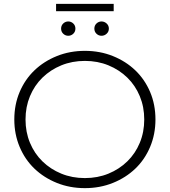

<svg xmlns="http://www.w3.org/2000/svg" viewBox="-20 -968 878 993"><path d="M419 5Q341 5 274 -22Q207 -49 158 -96Q109 -143 81.5 -208.5Q54 -274 54 -350Q54 -427 81.5 -492Q109 -557 158 -604Q207 -651 274 -678Q341 -705 419 -705Q497 -705 564 -678Q631 -651 680 -604Q729 -557 756.5 -492Q784 -427 784 -350Q784 -274 756.5 -208.5Q729 -143 680 -96Q631 -49 564 -22Q497 5 419 5ZM419 -47Q485 -47 541 -70Q597 -93 638.5 -133.5Q680 -174 703 -229.5Q726 -285 726 -350Q726 -415 703 -470.5Q680 -526 638.5 -566.5Q597 -607 541 -630Q485 -653 419 -653Q353 -653 297 -630Q241 -607 199.5 -566.5Q158 -526 135 -470.5Q112 -415 112 -350Q112 -285 135 -229.5Q158 -174 199.5 -133.5Q241 -93 297 -70Q353 -47 419 -47ZM505 -783Q490 -783 479 -793.5Q468 -804 468 -820Q468 -836 479 -846.5Q490 -857 505 -857Q520 -857 531.5 -846.5Q543 -836 543 -820Q543 -804 531.5 -793.5Q520 -783 505 -783ZM333 -783Q318 -783 307 -793.5Q296 -804 296 -820Q296 -836 307 -846.5Q318 -857 333 -857Q348 -857 359 -846.5Q370 -836 370 -820Q370 -804 359 -793.5Q348 -783 333 -783ZM270 -910V-948H568V-910Z"/></svg>

Font: Montserrat-Alt1 Light
Style: Regular
Weight: 300
Designer: Differentunic
Foundry: Differentunic
Version: Version 7.222